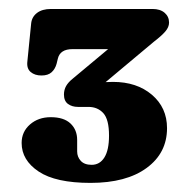

<svg xmlns="http://www.w3.org/2000/svg" viewBox="-20 -720 413 426"><path d="M190.7 -518 177.7 -530.5Q188.6 -534.2 200.9 -536.3Q213.3 -538.3 230.6 -538.3Q283.5 -538.3 317 -509.8Q350.6 -481.2 350.6 -435.7Q350.6 -380.5 305.4 -347.4Q260.3 -314.2 180.7 -314.2Q103.6 -314.2 65.8 -339.4Q28 -364.6 28 -402.8Q28 -427.7 46.6 -443.9Q65.1 -460 92.6 -460Q121.5 -460 136.3 -446.1Q151.2 -432.1 151.2 -409.5V-384Q151.2 -371.9 159.2 -363.1Q167.3 -354.3 183.3 -354.3Q201.5 -354.3 211.7 -370.8Q221.9 -387.2 221.9 -419.2Q221.9 -454.9 209.3 -468.9Q196.6 -482.8 176.3 -482.8H153Q139.8 -482.8 130.8 -489.4Q121.9 -496 121.9 -510.3Q121.9 -520.6 126.7 -529.2Q131.6 -537.7 141.4 -545.5L277.6 -659.2L282.7 -611H140.9Q113.2 -611 108.3 -589.7L105.5 -578.3Q102.3 -566.8 94.5 -559.7Q86.7 -552.5 72 -552.5Q57.2 -552.5 48.1 -560.2Q38.9 -567.9 40.7 -583.5L49.1 -667.7Q50.5 -682.4 62.1 -691.3Q73.6 -700.1 93.1 -700.1H318.4Q335.5 -700.1 345.3 -691.6Q355.1 -683.1 355.1 -669.9Q355.1 -659.8 346.8 -650.2Q338.5 -640.5 321.4 -627.4Z"/></svg>

Font: Fraunces SuperSoft 9pt
Style: Regular
Weight: 900
Version: Version 1.000;[b76b70a41]